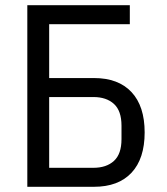

<svg xmlns="http://www.w3.org/2000/svg" viewBox="-20 -718 640 738"><path d="M85 -698H479V-625H169V-418H341Q435 -418 485.5 -364Q536 -310 536 -209Q536 -108 485.5 -54Q435 0 341 0H85ZM339 -73Q389 -73 418 -99.5Q447 -126 447 -183V-235Q447 -292 418 -318.5Q389 -345 339 -345H169V-73Z"/></svg>

Font: IBM Plex Mono
Style: Regular
Weight: 400
Monospace: yes
Designer: Mike Abbink, Paul van der Laan, Pieter van Rosmalen
Foundry: Bold Monday
Version: Version 2.3